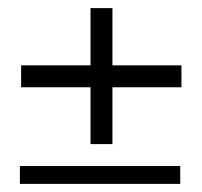

<svg xmlns="http://www.w3.org/2000/svg" viewBox="-20 -592 497 473"><path d="M32 -431H427V-377H32ZM257 -572V-237H203V-572ZM29 -183H424V-139H29Z"/></svg>

Font: Phudu Black
Style: Regular
Weight: 900
Version: Version 1.005;gftools[0.9.23]